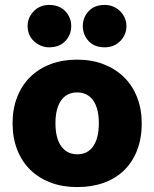

<svg xmlns="http://www.w3.org/2000/svg" viewBox="-20 -743 626 779"><path d="M92 -637Q92 -672 117 -697.5Q142 -723 179 -723Q221 -723 245 -697.5Q269 -672 269 -637Q269 -602 245 -576.5Q221 -551 179 -551Q161 -551 145 -558Q129 -565 117 -576.5Q105 -588 98.5 -603.5Q92 -619 92 -637ZM316 -637Q316 -672 339.5 -697.5Q363 -723 405 -723Q424 -723 440 -716Q456 -709 468 -697Q480 -685 486.5 -669.5Q493 -654 493 -637Q493 -602 468 -576.5Q443 -551 405 -551Q363 -551 339.5 -576.5Q316 -602 316 -637ZM555 -243Q555 -181 536 -132.5Q517 -84 482.5 -51Q448 -18 400 -1Q352 16 293 16Q234 16 186 -2Q138 -20 103.5 -53.5Q69 -87 50 -135Q31 -183 31 -243Q31 -302 50 -350Q69 -398 103.5 -431.5Q138 -465 186 -483Q234 -501 293 -501Q352 -501 400 -482.5Q448 -464 482.5 -430.5Q517 -397 536 -349Q555 -301 555 -243ZM205 -243Q205 -182 228.5 -149.5Q252 -117 294 -117Q336 -117 358.5 -150Q381 -183 381 -243Q381 -303 358 -335.5Q335 -368 293 -368Q251 -368 228 -335.5Q205 -303 205 -243Z"/></svg>

Font: Baloo Tamma
Style: Regular
Weight: 400
Designer: Divya Kowshik and Ek Type
Foundry: Ek Type
Version: Version 1.443;PS 1.000;hotconv 16.6.51;makeotf.lib2.5.65220;